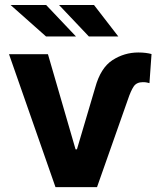

<svg xmlns="http://www.w3.org/2000/svg" viewBox="-20 -768 659 788"><path d="M17 -545.5H176.8L290.1 -155.2H295.8L370.7 -408.4Q392.8 -489.3 441.4 -521Q490.1 -552.6 547.6 -552.6Q564.6 -552.6 578.3 -550.8Q592 -549 601.9 -546.2L593.4 -426.8Q589.8 -427.9 583.3 -429.3Q576.7 -430.8 566.4 -430.8Q540.8 -430.8 528.9 -413.4Q517 -396 504.3 -358L378.2 0H207.7ZM291.9 -618.3H169L23.4 -747.5H169.4ZM465.6 -618.3H344.8L222.3 -747.5H365.8Z"/></svg>

Font: Inter UI
Style: Bold
Weight: 700
Designer: Rasmus Andersson
Foundry: rsms
Version: 3.2;8d6f07862